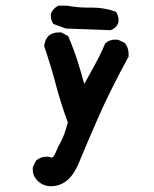

<svg xmlns="http://www.w3.org/2000/svg" viewBox="-20 -515 540 673"><path d="M94.7 79.1Q94.7 71.3 95.7 69.3L106.4 47.9Q122.1 34.2 143.6 34.2Q151.4 34.2 154.8 35.6Q158.2 37.1 159.7 37.1Q161.1 37.1 162.6 37.1Q164.1 37.1 167 34.2Q169.9 31.2 172.9 24.4Q183.6 -1 194.3 -20Q205.1 -39.1 217.8 -85.9Q193.4 -151.4 175.8 -218.3Q158.2 -285.2 134.8 -353.5Q136.7 -374 149.4 -388.7Q164.1 -401.4 185.5 -401.4Q188.5 -401.4 194.3 -401.4L218.8 -388.7Q239.3 -340.8 252.4 -298.8Q265.6 -256.8 275.4 -220.7Q292 -251 311 -285.2Q330.1 -319.3 348.6 -362.3Q356.4 -370.1 363.3 -372.1Q374 -376 378.9 -376Q383.8 -376 386.7 -376Q393.6 -376 395.5 -375L418 -364.3Q425.8 -353.5 428.2 -343.8Q430.7 -334 430.7 -328.1Q430.7 -322.3 430.7 -316.4Q367.2 -200.2 327.1 -109.4Q287.1 -18.6 254.9 59.6Q221.7 137.7 158.2 137.7Q129.9 137.7 109.4 116.2Q94.7 100.6 94.7 79.1ZM288.1 -488.3H304.7Q346.7 -488.3 386.7 -473.6L387.7 -471.7Q395.5 -459 395.5 -444.3Q395.5 -437.5 394.5 -434.6Q387.7 -417 370.1 -410.2L368.2 -409.2L210.9 -415L168 -430.7L166 -432.6Q158.2 -445.3 158.2 -460Q158.2 -466.8 159.2 -469.7Q168 -487.3 183.6 -494.1L185.5 -495.1H215.8Q251 -488.3 288.1 -488.3Z"/></svg>

Font: JasonHandwriting2
Style: SemiBold
Weight: 600
Version: Version 1.04.7